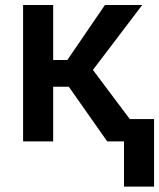

<svg xmlns="http://www.w3.org/2000/svg" viewBox="-20 -548 617 744"><path d="M577 175H460.5V0H395.5L246.5 -212H186V0H69.5V-528.5H186V-315.5H241L386.5 -528.5H531L340 -277L483 -86.5H577Z"/></svg>

Font: Roberto Sans Medium
Style: Regular
Weight: 500
Designer: Google (font) & Cristiano Sobral (main changes)
Version: Version 1.000;October 12, 2021;FontCreator 14.0.0.2814 64-bi